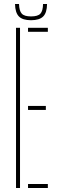

<svg xmlns="http://www.w3.org/2000/svg" viewBox="-20 -939 284 959"><path d="M60 0V-800H80V0ZM120 0V-20H219V0ZM120 -390V-410H209V-390ZM120 -780V-800H219V-780ZM135 -838Q93 -838 74.5 -856.8Q56 -875.5 55 -919H75Q76 -884.5 88.8 -870.8Q101.5 -857 135 -857Q169 -857 181.8 -870.8Q194.5 -884.5 195 -919H215Q214.5 -875.5 195.8 -856.8Q177 -838 135 -838Z"/></svg>

Font: Big Shoulders Stencil Thin
Style: Regular
Weight: 100
Designer: Patric King
Foundry: XO Type Co
Version: Version 2.001